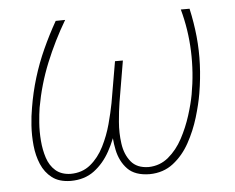

<svg xmlns="http://www.w3.org/2000/svg" viewBox="-44 -580 785 641"><g transform="rotate(-5 348.5 -259.5)"><path d="M584 -528.8H613.3Q624 -481 628.7 -434.1Q633.3 -387.2 631.3 -340.3Q629.4 -293.5 621.1 -244.1Q615.2 -209 602.1 -165.3Q588.9 -121.6 567.1 -82Q545.4 -42.5 512.2 -16.6Q479 9.3 432.6 9.8Q383.8 9.3 359.1 -16.1Q334.5 -41.5 326.2 -81.1Q317.9 -120.6 320.1 -162.8Q322.3 -205.1 327.6 -238.3L351.6 -376H376.5L353 -237.3Q348.6 -210.4 345.5 -173.3Q342.3 -136.2 347.4 -99.9Q352.5 -63.5 372.3 -39.1Q392.1 -14.6 431.6 -14.2Q469.7 -15.1 498 -38.8Q526.4 -62.5 545.7 -98.4Q564.9 -134.3 577.4 -173.6Q589.8 -212.9 595.2 -242.7Q608.4 -314.9 605.7 -387.5Q603 -460 584 -528.8ZM164.6 -527.3 196.3 -527.8Q157.2 -461.9 128.4 -391.1Q99.6 -320.3 85.9 -243.7Q82.5 -222.7 80.3 -193.4Q78.1 -164.1 80.6 -133.1Q83 -102.1 91.8 -75.2Q100.6 -48.3 119.6 -31.7Q138.7 -15.1 169.4 -14.2Q209 -14.2 236.6 -36.9Q264.2 -59.6 282 -95Q299.8 -130.4 310.1 -168.5Q320.3 -206.5 326.2 -237.3L350.1 -376H375L352.1 -238.3Q344.7 -201.7 333.3 -158.9Q321.8 -116.2 300.5 -77.6Q279.3 -39.1 247.1 -14.9Q214.8 9.3 168 9.3Q129.4 8.8 106 -9.3Q82.5 -27.3 70.3 -56.2Q58.1 -85 54.7 -119.1Q51.3 -153.3 53.5 -186.3Q55.7 -219.2 60.5 -245.1Q68.8 -295.9 83.5 -344Q98.1 -392.1 118.9 -437.7Q139.6 -483.4 164.6 -527.3Z"/></g></svg>

Font: Roboto Condensed Thin
Style: Italic
Weight: 250
Italic angle: -12°
Designer: Christian Robertson
Foundry: Google
Version: Version 3.008; 2023